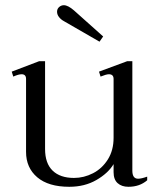

<svg xmlns="http://www.w3.org/2000/svg" viewBox="-20 -707 621 737"><path d="M199 -662Q199 -673 207 -680Q215 -687 225 -687Q241 -687 264 -667L376 -567L362 -547L225 -626Q214 -632 206.5 -641.5Q199 -651 199 -662ZM545 -29V-15Q516 10 473 10Q447 10 431.5 -4Q416 -18 416 -46V-77Q395 -42 350 -16Q305 10 246 10Q166 10 123 -26.5Q80 -63 80 -124V-404Q80 -422 63 -422Q51 -422 31 -413L25 -432L130 -472H153V-135Q153 -80 182 -52Q211 -24 264 -24Q302 -24 337 -42Q372 -60 394 -95Q416 -130 416 -178V-404Q416 -422 398 -422Q388 -422 366 -413L360 -432L468 -472H488V-52Q488 -21 510 -21Q523 -21 545 -29Z"/></svg>

Font: Taviraj Light
Style: Regular
Weight: 300
Designer: Katatrad Team
Foundry: CadsonDemak
Version: Version 1.001